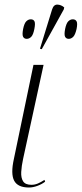

<svg xmlns="http://www.w3.org/2000/svg" viewBox="-20 -825 364 855"><path d="M109 10Q59 10 43 -20.5Q27 -51 42 -118L129 -536H174L83 -118Q76 -86 74.5 -59.5Q73 -33 83 -17.5Q93 -2 120 -2Q135 -2 149 -8Q163 -14 178 -24L181 -16Q167 -5 147 2.5Q127 10 109 10ZM166 -606 158 -608 212 -783Q219 -805 235.5 -804.5Q252 -804 266 -792L264 -783ZM99 -652Q88 -652 83 -661Q78 -670 83 -696Q88 -721 97 -730Q106 -739 117 -739Q129 -739 133.5 -730Q138 -721 133 -696Q128 -670 119 -661Q110 -652 99 -652ZM286 -652Q275 -652 270 -661Q265 -670 270 -696Q275 -721 284 -730Q293 -739 304 -739Q316 -739 321 -730Q326 -721 321 -696Q315 -670 306 -661Q297 -652 286 -652Z"/></svg>

Font: Noto Serif Display SemiCondensed ExtraLight
Style: Italic
Weight: 200
Width: 4
Italic angle: -12°
Designer: Monotype Design Team
Foundry: Monotype Imaging Inc.
Version: Version 2.009